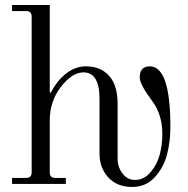

<svg xmlns="http://www.w3.org/2000/svg" viewBox="-20 -732 750 764"><path d="M28 0V-24H84Q106 -24 106 -46V-666Q106 -688 84 -688H28V-712H178V-364L182 -363Q208 -413 244.5 -440.5Q281 -468 321 -468Q371 -468 402 -442Q448 -405 448 -319V-100Q448 -67 467.5 -41.5Q487 -16 517 -16Q553 -16 579 -46.5Q605 -77 615.5 -116.5Q626 -156 626 -198Q626 -275 587 -328Q536 -396 536 -424Q536 -468 576 -468Q658 -468 658 -227Q658 -168 644.5 -116.5Q631 -65 595.5 -26.5Q560 12 506 12Q446 12 411 -26Q376 -64 376 -120V-339Q376 -444 312 -444Q267 -444 222.5 -386.5Q178 -329 178 -254V-46Q178 -24 200 -24H242V0Z"/></svg>

Font: Old Standard TT
Style: Regular
Weight: 400
Designer: Alexey Kryukov <alexios@thessalonica.org.ru>
Version: Version 1.0